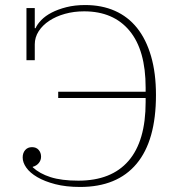

<svg xmlns="http://www.w3.org/2000/svg" viewBox="-20 -730 700 762"><path d="M298 12Q242 12 199.5 1Q157 -10 128 -27Q99 -44 84.5 -64.5Q70 -85 70 -105Q70 -123 80 -134.5Q90 -146 107 -146Q124 -146 133.5 -135Q143 -124 143 -108Q143 -94 134 -83Q125 -72 110 -68V-66Q137 -41 180.5 -27Q224 -13 291 -13Q422 -13 490 -91.5Q558 -170 558 -325V-341H211V-366H558V-382Q558 -531 494 -608Q430 -685 314 -685Q273 -685 237.5 -675Q202 -665 175.5 -647.5Q149 -630 133.5 -606Q118 -582 118 -554V-491H85V-698H118V-618H121Q128 -634 144 -650.5Q160 -667 185 -680Q210 -693 243.5 -701.5Q277 -710 318 -710Q384 -710 436 -687Q488 -664 524 -619Q560 -574 579.5 -507Q599 -440 599 -353Q599 -172 522 -80Q445 12 298 12Z"/></svg>

Font: IBM Plex Serif ExtraLight
Style: Regular
Weight: 200
Designer: Mike Abbink, Paul van der Laan, Pieter van Rosmalen
Foundry: Bold Monday
Version: Version 2.5